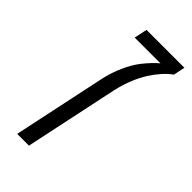

<svg xmlns="http://www.w3.org/2000/svg" viewBox="-203 -681 733 733"><g transform="rotate(45 163.0 -315.0)"><path d="M53.2 0 133.8 -380.4Q143.1 -421.4 159.9 -458.5Q176.8 -495.6 196.8 -521.5Q227.1 -559.1 249.5 -577.1H110.4L121.6 -629.9H326.2L316.4 -583Q298.8 -570.8 281.2 -551.3Q263.7 -531.7 248 -507.3Q232.4 -482.4 220.2 -453.1Q206.1 -419.4 197.3 -380.4L116.7 0Z"/></g></svg>

Font: Open Sans Light
Style: Italic
Weight: 300
Italic angle: -12°
Designer: Monotype Design Team
Foundry: Monotype Imaging Inc.
Version: Version 3.003; ttfautohint (v1.8.4)